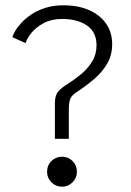

<svg xmlns="http://www.w3.org/2000/svg" viewBox="-20 -692 494 724"><path d="M187 -168.5V-303Q187 -332 199.5 -346.8Q212 -361.5 235.5 -375.5Q259 -390.5 284.2 -411Q309.5 -431.5 326.8 -459Q344 -486.5 344 -521Q344 -571 308 -595.8Q272 -620.5 214 -620.5Q174 -620.5 145 -605Q116 -589.5 98.8 -568.2Q81.5 -547 76.5 -529.5L27 -551.5Q28.5 -560 37 -574.8Q45.5 -589.5 61 -606.2Q76.5 -623 99 -638Q121.5 -653 151.5 -662.5Q181.5 -672 218.5 -672Q275.5 -672 316.8 -653.5Q358 -635 380.5 -602.2Q403 -569.5 403 -525.5Q403 -484.5 384.5 -452.5Q366 -420.5 336.2 -395Q306.5 -369.5 272.5 -347Q251.5 -334 245.5 -320.5Q239.5 -307 239.5 -278.5V-168.5ZM214 12Q190.5 12 174 -4.5Q157.5 -21 157.5 -44Q157.5 -68.5 174 -84.8Q190.5 -101 214 -101Q237 -101 253.5 -84.8Q270 -68.5 270 -44Q270 -21 253.5 -4.5Q237 12 214 12Z"/></svg>

Font: League Spartan Thin Light
Style: Regular
Weight: 300
Version: Version 2.002